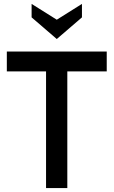

<svg xmlns="http://www.w3.org/2000/svg" viewBox="-20 -964 582 984"><path d="M216 -598H15V-700H527V-598H325V0H216ZM142 -875V-944L271 -863L400 -944V-875L271 -764Z"/></svg>

Font: Cabin Medium
Style: Regular
Weight: 500
Designer: Pablo Impallari
Foundry: Pablo Impallari. http://www.impallari.com Igino Marini. http://www.ikern.com
Version: Version 2.200